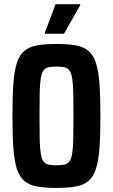

<svg xmlns="http://www.w3.org/2000/svg" viewBox="-20 -911 552 939"><path d="M255.7 8Q199 8 160.7 1Q122.4 -6 98.5 -26.5Q74.6 -47 62.2 -86Q49.8 -125 45.3 -188Q40.8 -251 40.8 -344Q40.8 -437 45.3 -500Q49.8 -563 62.2 -602Q74.6 -641 98.5 -661.5Q122.4 -682 160.7 -689Q199 -696 255.7 -696Q312.4 -696 351 -689Q389.5 -682 413.3 -661.5Q437.2 -641 449.6 -602Q462.1 -563 466.6 -500Q471.1 -437 471.1 -344Q471.1 -251 466.6 -188Q462.1 -125 449.6 -86Q437.2 -47 413.3 -26.5Q389.5 -6 351 1Q312.4 8 255.7 8ZM255.7 -102.6Q279.5 -102.6 294.8 -106Q310.2 -109.3 319.4 -121.4Q328.7 -133.4 332.9 -159.2Q337.2 -184.9 338.3 -229.9Q339.3 -274.9 339.3 -344Q339.3 -413.1 338.3 -458.1Q337.2 -503.1 332.9 -528.8Q328.7 -554.6 319.4 -566.6Q310.2 -578.7 294.8 -582Q279.5 -585.4 255.7 -585.4Q231.9 -585.4 216.9 -582Q201.8 -578.7 192.8 -566.6Q183.7 -554.6 179.5 -528.8Q175.2 -503.1 174.1 -458.1Q173.1 -413.1 173.1 -344Q173.1 -274.9 174.1 -229.9Q175.2 -184.9 179.5 -159.2Q183.7 -133.4 192.8 -121.4Q201.8 -109.3 216.9 -106Q231.9 -102.6 255.7 -102.6ZM199.3 -745.9V-750.9L251.8 -890.5H372.4V-885.5L292.8 -745.9Z"/></svg>

Font: Saira Thin Condensed
Style: Regular
Weight: 100
Width: 3
Version: Version 1.101